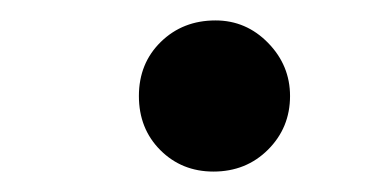

<svg xmlns="http://www.w3.org/2000/svg" viewBox="-20 -479 373 188"><path d="M264 -385Q264 -354 242.5 -332.5Q221 -311 189 -311Q158 -311 137 -332Q116 -353 116 -385Q116 -417 137.5 -438Q159 -459 191 -459Q221 -459 242.5 -437Q264 -415 264 -385Z"/></svg>

Font: STIX
Style: Bold Italic
Weight: 700
Italic angle: -16.33°
Designer: MicroPress Inc., with final additions and corrections provided by Coen Hoffman, Elsevier (retired)
Version: Version 1.1.1